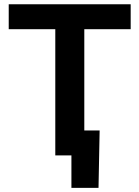

<svg xmlns="http://www.w3.org/2000/svg" viewBox="-20 -748 671 924"><path d="M22 -607.4V-727.5H608.9V-607.4H385.7V0H246.1V-607.4ZM323.7 156.2V0H282.7V-120.1H459.5L454.1 156.2Z"/></svg>

Font: Inter Cardless Display
Style: Bold
Weight: 700
Designer: Rasmus Andersson
Foundry: rsms
Version: Version 4.001;git-9221beed3